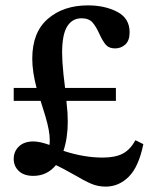

<svg xmlns="http://www.w3.org/2000/svg" viewBox="-20 -652 574 714"><path d="M411 -277H227L228 -265Q232 -234 232 -200Q232 -139 216 -91Q292 -66 362 -66Q409 -66 437 -81Q465 -96 483 -130H485L513 -116Q496 -32 459 5Q422 42 373 42Q344 42 318.5 31Q293 20 256 -2Q210 -28 188 -38Q155 2 104 2Q69 2 50 -16Q31 -34 31 -61Q31 -89 50.5 -107.5Q70 -126 104 -126Q128 -126 164 -113Q165 -119 165 -132Q165 -165 149 -219L131 -277H31V-325H116Q100 -385 100 -434Q100 -532 158 -582Q216 -632 307 -632Q370 -632 416 -608Q462 -584 462 -532Q462 -501 446 -486.5Q430 -472 408 -472Q385 -472 373.5 -485.5Q362 -499 350 -525Q337 -554 323.5 -569Q310 -584 283 -584Q249 -584 230 -554Q211 -524 211 -455Q211 -426 216 -376L222 -325H411Z"/></svg>

Font: Minipax
Style: Bold
Weight: 500
Designer: Raphaël Ronot, Igor Stepanchenko (Cyrillic)
Foundry: steppetype
Version: Version 1.002